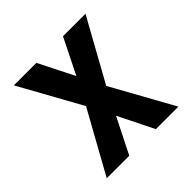

<svg xmlns="http://www.w3.org/2000/svg" viewBox="-143 -640 760 760"><g transform="rotate(-45 237.5 -260.0)"><path d="M37 0 181 -260 37 -520H163L238 -371L312 -520H438L294 -260L438 0H312L238 -149L163 0Z"/></g></svg>

Font: Iosevka QP
Style: Bold
Weight: 700
Designer: Belleve Invis
Foundry: Belleve Invis
Version: Version 20.0.0; ttfautohint (v1.8.4)